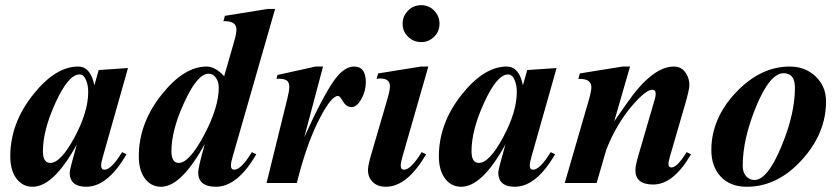

<svg xmlns="http://www.w3.org/2000/svg" viewBox="-20 -712 3264 747"><path d="M478 -447.3 379.9 -101.1Q373.5 -79.1 373.5 -67.9Q373.5 -51.8 386.7 -51.8Q413.1 -51.8 455.1 -120.1L472.2 -111.8Q398.9 14.6 315.4 14.6Q251 14.6 251 -41.5Q251 -51.3 278.8 -149.9Q188.5 14.6 106.9 14.6Q69.8 14.6 46.4 -14.2Q20 -46.4 20 -104Q20 -232.9 109.9 -345.2Q196.3 -453.1 283.7 -453.1Q332.5 -453.1 347.2 -379.9L363.8 -439.5ZM323.2 -354Q323.2 -379.4 315.4 -398.9Q306.2 -422.4 289.6 -422.4Q246.1 -422.4 195.8 -312Q147 -205.1 147 -124Q147 -78.1 175.3 -78.1Q216.3 -78.1 269.8 -177.5Q323.2 -276.9 323.2 -354Z M1050.3 -677.2 884.8 -101.1Q878.4 -79.1 878.4 -67.9Q878.4 -51.8 891.6 -51.8Q918 -51.8 960 -120.1L977.1 -111.8Q903.8 14.6 820.3 14.6Q751 14.6 751 -41.5Q751 -60.1 776.9 -151.9Q685.1 14.6 606.9 14.6Q569.8 14.6 546.4 -14.2Q520 -46.4 520 -104Q520 -232.9 609.9 -345.2Q696.3 -453.1 783.7 -453.1Q817.4 -453.1 852.1 -415.5L890.6 -549.3Q899.9 -581.5 899.9 -596.7Q899.9 -631.8 849.1 -629.4L855 -650.4L1021.5 -677.2ZM831.1 -371.1Q831.1 -393.6 820.1 -409.4Q809.1 -425.3 791.5 -425.3Q748 -425.3 696.8 -313.5Q647 -205.1 647 -124Q647 -78.1 675.3 -78.1Q716.3 -78.1 773.7 -186Q831.1 -293.9 831.1 -371.1Z M1403.3 -391.6Q1403.3 -357.4 1385.7 -326.4Q1368.2 -295.4 1348.1 -295.4Q1327.6 -295.4 1314.7 -317.1Q1301.8 -338.9 1295.4 -338.9Q1270 -338.9 1227.5 -258.3Q1174.8 -160.6 1134.8 0H1017.1L1098.1 -329.1Q1105.5 -358.4 1105.5 -374Q1105.5 -394 1093.3 -400.4Q1083 -406.2 1055.7 -405.8L1059.6 -420.4L1208 -453.1H1236.8L1163.6 -177.7Q1239.7 -345.7 1283.7 -404.3Q1320.3 -453.1 1357.9 -453.1Q1403.3 -453.1 1403.3 -391.6Z M1689.9 -619.6Q1689.9 -589.8 1669.2 -569.1Q1648.4 -548.3 1618.7 -548.3Q1588.9 -548.3 1567.6 -569.1Q1546.4 -589.8 1546.4 -619.6Q1546.4 -649.4 1567.6 -670.7Q1588.9 -691.9 1618.7 -691.9Q1648.4 -691.9 1669.2 -670.7Q1689.9 -649.4 1689.9 -619.6ZM1646.5 -453.1 1545.4 -101.1Q1539.1 -79.1 1539.1 -67.9Q1539.1 -51.8 1552.2 -51.8Q1578.6 -51.8 1620.6 -120.1L1637.7 -111.8Q1564.5 14.6 1481 14.6Q1447.3 14.6 1428.2 -5.9Q1411.6 -23.4 1411.6 -49.8Q1411.6 -67.9 1423.3 -107.9L1486.8 -325.2Q1497.1 -359.9 1497.1 -376.5Q1497.1 -406.7 1459 -406.7Q1451.7 -406.7 1445.3 -404.8L1451.2 -426.3L1617.7 -453.1Z M2145.5 -447.3 2047.4 -101.1Q2041 -79.1 2041 -67.9Q2041 -51.8 2054.2 -51.8Q2080.6 -51.8 2122.6 -120.1L2139.6 -111.8Q2066.4 14.6 1982.9 14.6Q1918.5 14.6 1918.5 -41.5Q1918.5 -51.3 1946.3 -149.9Q1856 14.6 1774.4 14.6Q1737.3 14.6 1713.9 -14.2Q1687.5 -46.4 1687.5 -104Q1687.5 -232.9 1777.3 -345.2Q1863.8 -453.1 1951.2 -453.1Q2000 -453.1 2014.6 -379.9L2031.2 -439.5ZM1990.7 -354Q1990.7 -379.4 1982.9 -398.9Q1973.6 -422.4 1957 -422.4Q1913.6 -422.4 1863.3 -312Q1814.5 -205.1 1814.5 -124Q1814.5 -78.1 1842.8 -78.1Q1883.8 -78.1 1937.3 -177.5Q1990.7 -276.9 1990.7 -354Z M2668.5 -111.8Q2600.1 5.9 2521.5 5.9Q2452.1 5.9 2452.1 -49.8Q2452.1 -67.9 2463.9 -107.9L2527.3 -325.2Q2538.1 -362.8 2517.6 -362.8Q2493.2 -362.8 2441.4 -303.2Q2378.9 -231 2338.9 -129.9L2301.3 0H2177.2L2271.5 -325.2Q2280.8 -357.4 2280.8 -372.6Q2280.8 -407.2 2230 -404.8L2235.8 -426.3L2402.3 -453.1H2431.2L2369.6 -239.7L2420.4 -312.5Q2518.6 -453.1 2601.6 -453.1Q2633.3 -453.1 2649.9 -425.3Q2662.1 -404.8 2662.1 -381.8Q2662.1 -363.3 2645.5 -306.2L2585.9 -101.1Q2580.6 -83 2580.6 -74.2Q2580.6 -60.5 2592.8 -60.5Q2614.7 -60.5 2651.4 -120.1Z M3193.8 -317.4Q3193.8 -193.8 3100.6 -90.8Q3005.4 14.6 2885.3 14.6Q2820.3 14.6 2783.2 -25.9Q2747.6 -64.9 2747.6 -127.9Q2747.6 -251.5 2843.8 -353Q2939 -453.1 3052.7 -453.1Q3112.8 -453.1 3153.3 -414.6Q3193.8 -376 3193.8 -317.4ZM3072.8 -370.6Q3072.8 -427.2 3028.8 -427.2Q2975.1 -427.2 2920.9 -295.4Q2869.6 -169.9 2869.6 -66.4Q2869.6 -42 2882.6 -26.9Q2895.5 -11.7 2915 -11.7Q2966.3 -11.7 3020.5 -143.1Q3072.8 -269 3072.8 -370.6Z"/></svg>

Font: Dai Banna SIL Light
Style: BoldOblique
Weight: 700
Italic angle: -11°
Designer: Victor Gaultney
Foundry: SIL International
Version: Version 2.000